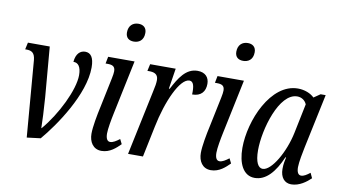

<svg xmlns="http://www.w3.org/2000/svg" viewBox="-76 -932 1974 1117"><g transform="rotate(10 911.0 -373.0)"><path d="M97 -442 134 9 215 -1C294 -94 435 -298 435 -458C435 -518 415 -542 383 -542C354 -542 329 -521 325 -472C353 -473 371 -451 371 -401C371 -315 294 -158 210 -60H208C208 -93 204 -173 199 -240L174 -536H45L36 -495H44C75 -495 93 -484 97 -442Z M650 -649C678 -649 708 -664 708 -710C708 -742 687 -756 660 -756C627 -756 602 -735 602 -695C602 -663 622 -649 650 -649ZM575 10C625 10 660 -24 685 -49L671 -77C651 -62 633 -50 616 -50C599 -50 590 -66 590 -96C590 -124 600 -178 608 -216L675 -536H519L511 -495H522C550 -495 568 -489 568 -459C568 -449 566 -435 562 -416L526 -243C514 -189 501 -119 501 -79C501 -31 525 10 575 10Z M811 -380 731 0H819L857 -183C888 -337 953 -482 1009 -482C1034 -482 1040 -452 1038 -405C1091 -405 1115 -436 1115 -481C1115 -518 1093 -546 1046 -546C977 -546 939 -482 904 -415H899L918 -536H767L758 -495H768C793 -495 822 -490 822 -452C822 -435 819 -414 811 -380Z M1296 -649C1324 -649 1354 -664 1354 -710C1354 -742 1333 -756 1306 -756C1273 -756 1248 -735 1248 -695C1248 -663 1268 -649 1296 -649ZM1221 10C1271 10 1306 -24 1331 -49L1317 -77C1297 -62 1279 -50 1262 -50C1245 -50 1236 -66 1236 -96C1236 -124 1246 -178 1254 -216L1321 -536H1165L1157 -495H1168C1196 -495 1214 -489 1214 -459C1214 -449 1212 -435 1208 -416L1172 -243C1160 -189 1147 -119 1147 -79C1147 -31 1171 10 1221 10Z M1480 10C1547 10 1597 -48 1636 -139H1640C1636 -118 1631 -101 1631 -70C1631 -20 1656 10 1696 10C1744 10 1785 -22 1810 -46L1796 -76C1777 -61 1760 -50 1744 -50C1727 -50 1718 -66 1718 -96C1718 -125 1731 -191 1736 -214L1804 -536H1774L1736 -510C1715 -531 1679 -546 1639 -546C1479 -546 1380 -312 1380 -150C1380 -59 1412 10 1480 10ZM1517 -50C1491 -50 1472 -81 1472 -153C1472 -275 1536 -500 1643 -500C1667 -500 1689 -487 1699 -463L1663 -288C1639 -172 1569 -50 1517 -50Z"/></g></svg>

Font: Noto Serif ExtraCondensed
Style: Italic
Weight: 400
Width: 2
Italic angle: -12°
Designer: Monotype Design Team
Foundry: Monotype Imaging Inc.
Version: Version 2.014